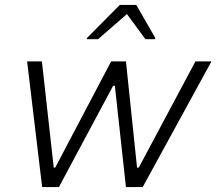

<svg xmlns="http://www.w3.org/2000/svg" viewBox="-20 -759 878 779"><path d="M151 0 90 -510H150L198 -79H204L431 -510H491L536 -79H543L773 -510H838L559 0H491L446 -411H439L219 0ZM332 -600 333 -605 466 -739H533L610 -605L609 -600H570L495 -702L378 -600Z"/></svg>

Font: Saira Thin Light
Style: Italic
Weight: 300
Italic angle: -12°
Version: Version 1.101